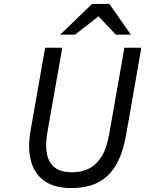

<svg xmlns="http://www.w3.org/2000/svg" viewBox="-20 -942 737 974"><path d="M342 12Q256.5 12 205.5 -24Q154.5 -60 137 -125.2Q119.5 -190.5 135 -279L209 -700H296L220 -269Q209.5 -208 217.8 -162.8Q226 -117.5 257.2 -92.8Q288.5 -68 346 -68Q388.5 -68 426.2 -84.5Q464 -101 492.2 -143Q520.5 -185 534 -262L611 -700H697L620 -259Q607 -184 582.8 -132.2Q558.5 -80.5 523.5 -48.5Q488.5 -16.5 443 -2.2Q397.5 12 342 12ZM285 -766 447 -922H535L644 -766H568L480 -859L360 -766Z"/></svg>

Font: Overpass
Style: Italic
Weight: 400
Italic angle: -10°
Designer: Delve Withrington, Dave Bailey, Thomas Jockin
Foundry: Delve Fonts LLC
Version: Version 4.000